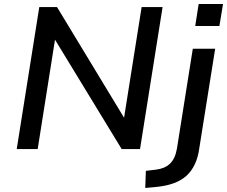

<svg xmlns="http://www.w3.org/2000/svg" viewBox="-20 -740 1127 953"><path d="M63 0 175 -705H263L595 -157H596L683 -705H787L675 0H584L253 -543L167 0ZM949 -611 966 -720H1087L1069 -611ZM701 193 704 108 754 102Q797 97 823 73Q849 49 858 -1L937 -498H1048L969 -3Q963 41 947 75Q931 109 906 132Q881 155 843.5 169Q806 183 755 188Z"/></svg>

Font: Nunito Sans 7pt SemiBold
Style: Italic
Weight: 600
Italic angle: -9°
Designer: Vernon Adams
Foundry: Vernon Adams
Version: Version 3.101;gftools[0.9.27]